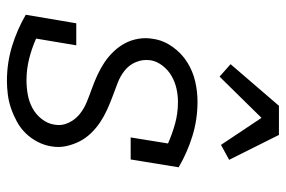

<svg xmlns="http://www.w3.org/2000/svg" viewBox="-152 -644 805 540"><g transform="rotate(90 250.0 -374.5)"><path d="M208 8Q157 8 110 -6.5Q63 -21 22 -45L46 -187H108L89 -74Q116 -62 145.5 -54.5Q175 -47 207 -47Q226 -47 246 -50.5Q266 -54 284 -63.5Q302 -73 315 -89.5Q328 -106 331 -125Q335 -146 326 -165Q317 -184 301.5 -196.5Q286 -209 267.5 -216.5Q249 -224 229.5 -231Q210 -238 191.5 -246.5Q173 -255 156.5 -266Q140 -277 126 -291.5Q112 -306 102.5 -323.5Q93 -341 89.5 -362Q86 -383 90 -404Q94 -432 112 -457.5Q130 -483 155.5 -499Q181 -515 209.5 -521.5Q238 -528 266 -528Q317 -528 363.5 -513.5Q410 -499 451 -475L429 -340H367L384 -445Q357 -457 328 -465Q299 -473 267 -473Q249 -473 230.5 -469Q212 -465 195 -455.5Q178 -446 165.5 -430Q153 -414 150 -396Q147 -374 155 -355Q163 -336 178.5 -323.5Q194 -311 213.5 -303.5Q233 -296 252 -289Q271 -282 289.5 -273.5Q308 -265 324.5 -254Q341 -243 355 -228.5Q369 -214 378 -196.5Q387 -179 391.5 -158.5Q396 -138 392 -116Q389 -97 379.5 -78.5Q370 -60 355.5 -45Q341 -30 322.5 -20Q304 -10 285 -3.5Q266 3 246.5 5.5Q227 8 208 8ZM196 -590 161 -621 278 -757H360L430 -617L388 -594L312 -708Z"/></g></svg>

Font: Iosevka Curly Slab Light
Style: Italic
Weight: 300
Italic angle: -9°
Monospace: yes
Designer: Belleve Invis
Foundry: Belleve Invis
Version: Version 22.1.2; ttfautohint (v1.8.4)